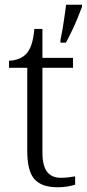

<svg xmlns="http://www.w3.org/2000/svg" viewBox="-20 -780 366 810"><path d="M223 10Q155 10 125 -24.5Q95 -59 95 -143V-494H18V-524Q37 -524 56.5 -531Q76 -538 89 -551Q103 -565 112 -590Q121 -615 125 -658H159V-536H288V-494H159V-137Q159 -81 178.5 -55.5Q198 -30 236 -30Q253 -30 267 -31.5Q281 -33 297 -36V-1Q283 4 262.5 7Q242 10 223 10ZM235 -611Q240 -634 244.5 -660.5Q249 -687 252.5 -713Q256 -739 259 -760H326V-751Q318 -730 307 -703Q296 -676 283 -649Q270 -622 258 -600H235Z"/></svg>

Font: Noto Serif Thai Light
Style: Regular
Weight: 300
Version: Version 2.001